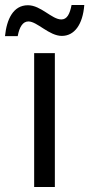

<svg xmlns="http://www.w3.org/2000/svg" viewBox="-66 -750 358 770"><path d="M-46 -605H5C12 -643 26 -664 48 -664C83 -664 131 -606 182 -606C232 -606 266 -651 272 -730H221C214 -694 203 -672 180 -672C142 -672 98 -729 46 -729C-13 -729 -39 -673 -46 -605ZM154 0V-537H71V0Z"/></svg>

Font: Noto Sans Condensed
Style: Regular
Weight: 400
Width: 3
Designer: Monotype Design Team
Foundry: Monotype Imaging Inc.
Version: Version 2.013